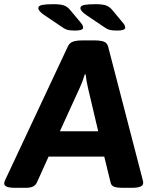

<svg xmlns="http://www.w3.org/2000/svg" viewBox="-40 -895 734 917"><path d="M33 2Q4 2 -8 -3.5Q-20 -9 -20 -19Q-20 -27 -14 -38L285 -675Q293 -691 309.5 -696.5Q326 -702 355 -702H411Q439 -702 455 -696.5Q471 -691 476 -674L641 -38Q644 -28 644 -21Q644 2 590 2H543Q520 2 505.5 -3Q491 -8 488 -24L458 -147H192L136 -23Q129 -9 116 -3.5Q103 2 85 2ZM341 -476 246 -268H429L380 -476Q373 -505 369 -540H365Q355 -506 341 -476ZM318 -749Q292 -749 279 -753.5Q266 -758 253 -768L170 -824Q143 -843 143 -856Q143 -868 162 -871.5Q181 -875 216 -875Q248 -875 265.5 -869Q283 -863 297 -845L347 -785Q353 -778 355 -772.5Q357 -767 357 -763Q357 -749 318 -749ZM519 -749Q493 -749 480 -753.5Q467 -758 454 -768L371 -824Q344 -843 344 -856Q344 -868 363 -871.5Q382 -875 417 -875Q449 -875 466.5 -869Q484 -863 498 -845L548 -785Q554 -778 556 -772.5Q558 -767 558 -763Q558 -749 519 -749Z"/></svg>

Font: Asap Semi Expanded Semi Expanded Regular
Style: Bold Italic
Weight: 700
Width: 6
Italic angle: -6°
Designer: Pablo Cosgaya
Foundry: Omnibus-Type
Version: Version 3.001; ttfautohint (v1.8.4.7-5d5b)